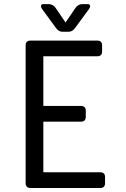

<svg xmlns="http://www.w3.org/2000/svg" viewBox="-20 -934 626 954"><path d="M221.2 -913.6Q243.7 -913.6 256.8 -894L305.7 -822.3L354.5 -894Q367.7 -913.6 390.1 -913.6H416Q427.7 -913.6 427.7 -903.8Q427.7 -897 422.9 -890.1L353.5 -795.4Q339.4 -776.4 322.8 -776.4H288.6Q272 -776.4 257.8 -795.4L188.5 -890.1Q183.6 -897 183.6 -903.8Q183.6 -913.6 195.3 -913.6ZM107.4 -708.5ZM477.5 0H131.8Q107.4 0 107.4 -23.9V-708.5Q107.4 -732.4 131.8 -732.4H462.9Q487.3 -732.4 487.3 -708.5V-678.2Q487.3 -654.3 462.9 -654.3H195.3V-407.7H381.8Q406.2 -407.7 406.2 -383.8V-353.5Q406.2 -329.6 381.8 -329.6H195.3V-78.1H477.5Q502 -78.1 502 -54.2V-23.9Q502 0 477.5 0Z"/></svg>

Font: Simply Mono
Style: Book
Weight: 400
Designer: Wojciech Kalinowski "wmk69" (wmk69@o2.pl)
Foundry: Wojciech Kalinowski "wmk69" (wmk69@o2.pl)
Version: Version 1.0.0